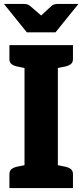

<svg xmlns="http://www.w3.org/2000/svg" viewBox="-28 -959 420 979"><path d="M97 0V-729H267V0ZM20 0V-71Q20 -88 30.5 -96.5Q41 -105 59 -109L103 -118L117 0ZM247 0 261 -118 305 -109Q323 -105 333.5 -96.5Q344 -88 344 -71V0ZM117 -729 103 -611 59 -620Q41 -624 30.5 -632.5Q20 -641 20 -658V-729ZM344 -729V-658Q344 -641 333.5 -632.5Q323 -624 305 -620L261 -611L247 -729ZM372 -939 255 -794H109L-8 -939H95Q113 -939 125 -929L182 -880L235 -929Q239 -933 247.5 -936Q256 -939 265 -939Z"/></svg>

Font: Aleo Black
Style: Regular
Weight: 900
Designer: Alessio Laiso
Foundry: Alessio Laiso
Version: Version 2.001;gftools[0.9.29]